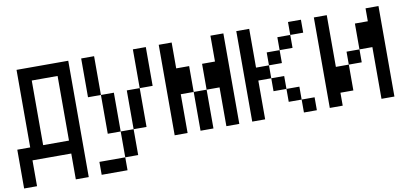

<svg xmlns="http://www.w3.org/2000/svg" viewBox="-69 -902 2639 1219"><g transform="rotate(-10 1250.0 -292.0)"><path d="M0 -166.7H83.3V-666.7H416.7V83.3H333.3V-83.3H83.3V83.3H0ZM166.7 -166.7H333.3V-583.3H166.7Z M500 83.3V0H666.7V83.3ZM500 -416.7V-666.7H583.3V-416.7ZM583.3 -166.7V-416.7H666.7V-166.7ZM666.7 -166.7H750V0H666.7ZM750 -166.7V-416.7H833.3V-166.7ZM833.3 -416.7V-666.7H916.7V-416.7Z M1000 -83.3V-666.7H1083.3V-500H1166.7V-333.3H1083.3V-83.3ZM1166.7 -83.3V-333.3H1250V-83.3ZM1250 -333.3V-500H1333.3V-666.7H1416.7V-83.3H1333.3V-333.3Z M1500 -83.3V-666.7H1583.3V-416.7H1666.7V-333.3H1583.3V-83.3ZM1666.7 -416.7V-500H1750V-416.7ZM1666.7 -333.3H1750V-250H1666.7ZM1833.3 -166.7H1916.7V-83.3H1833.3ZM1833.3 -250V-166.7H1750V-250ZM1833.3 -583.3V-500H1750V-583.3ZM1833.3 -666.7H1916.7V-583.3H1833.3Z M2000 -83.3V-666.7H2083.3V-333.3H2166.7V-166.7H2083.3V-83.3ZM2166.7 -333.3V-416.7H2250V-333.3ZM2250 -416.7V-583.3H2333.3V-666.7H2416.7V-83.3H2333.3V-416.7Z"/></g></svg>

Font: GalmuriMono11 Regular
Style: Regular
Weight: 400
Designer: Lee Minseo (quiple)
Version: Version 2.399;hotconv 1.1.1;makeotfexe 2.6.0 DEVELOPMENT